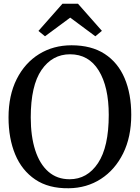

<svg xmlns="http://www.w3.org/2000/svg" viewBox="-20 -993 745 1024"><path d="M346.5 11Q239 12.5 167.8 -35.8Q96.5 -84 61 -169.5Q25.5 -255 25.5 -366.5Q25.5 -484.5 69 -571Q112.5 -657.5 188.5 -704.5Q264.5 -751.5 361.5 -751.5Q467.5 -751.5 538.2 -705.5Q609 -659.5 644.5 -576Q680 -492.5 680 -380.5Q680 -262.5 636.8 -175Q593.5 -87.5 518.2 -38.8Q443 10 346.5 11ZM353.5 -703.5Q259 -703.5 201.5 -620Q144 -536.5 144 -366.5Q144 -265.5 168 -191.5Q192 -117.5 238.2 -77.2Q284.5 -37 351 -37Q445.5 -37 502.8 -123.2Q560 -209.5 560 -380Q560 -530 506.5 -616.8Q453 -703.5 353.5 -703.5ZM313 -973H396L523.5 -828.5L488.5 -799.5L354.5 -899L220 -799.5L185 -828Z"/></svg>

Font: Merriweather Text
Style: Regular
Weight: 400
Designer: Eben Sorkin
Foundry: Eben Sorkin
Version: Version 2.100; ttfautohint (v1.7.19-72a1) -l 8 -r 50 -G 200 